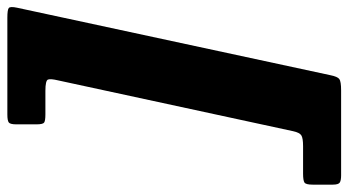

<svg xmlns="http://www.w3.org/2000/svg" viewBox="-298 -582 970 535"><g transform="rotate(-90 187.5 -315.0)"><path d="M202.5 150H-34Q-48.5 150 -54.2 146.2Q-60 142.5 -60 126.5V71Q-60 51.5 -54 47.8Q-48 44 -29.5 44H47Q69.5 44 77.2 39.2Q85 34.5 89 16L230.5 -638.5Q235.5 -659.5 232.8 -666.8Q230 -674 201.5 -674H136Q118 -674 113 -677.5Q108 -681 108 -699V-754.5Q108 -772 113.2 -776Q118.5 -780 135.5 -780H405Q427.5 -780 432.2 -776Q437 -772 433 -753L245 120Q241 140 234.2 145Q227.5 150 202.5 150Z"/></g></svg>

Font: Besley* Heavy
Style: Italic
Weight: 800
Italic angle: -13°
Designer: Owen Earl
Foundry: indestructible type*
Version: Version 3.000; ttfautohint (v1.8.3)